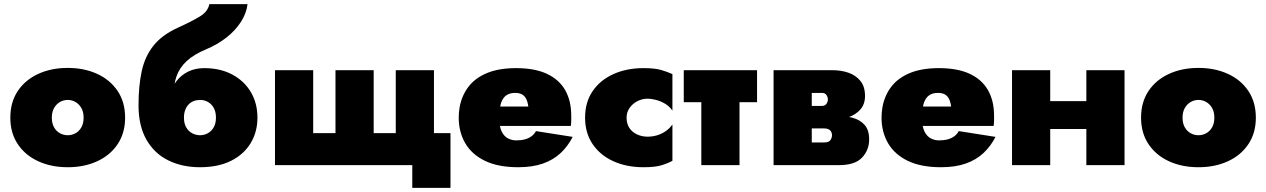

<svg xmlns="http://www.w3.org/2000/svg" viewBox="-20 -800 6133 930"><path d="M30 -230Q30 -156 66 -102Q102 -48 165 -19Q228 10 308 10Q388 10 451 -19Q514 -48 550 -102Q586 -156 586 -230Q586 -305 550 -359Q514 -413 451 -442Q388 -471 308 -471Q228 -471 165 -442Q102 -413 66 -359Q30 -305 30 -230ZM231 -230Q231 -258 242 -277Q253 -296 270.5 -306Q288 -316 308 -316Q328 -316 345.5 -306Q363 -296 374 -277Q385 -258 385 -230Q385 -202 374 -183Q363 -164 345.5 -154.5Q328 -145 308 -145Q288 -145 270.5 -154.5Q253 -164 242 -183Q231 -202 231 -230Z M950 -316Q970 -316 987.5 -306Q1005 -296 1015.5 -277Q1026 -258 1026 -230Q1026 -202 1015 -183Q1004 -164 986.5 -154.5Q969 -145 949 -145Q929 -145 911 -154.5Q893 -164 882 -183Q871 -202 871 -230L651 -290Q651 -191 689 -124Q727 -57 794.5 -23.5Q862 10 949 10Q1037 10 1099 -21Q1161 -52 1194 -106.5Q1227 -161 1227 -230Q1227 -300 1195 -354Q1163 -408 1105 -439Q1047 -470 969 -470ZM785 -230H871Q871 -251 877 -267Q883 -283 893.5 -294Q904 -305 918.5 -310.5Q933 -316 950 -316L969 -470Q926 -470 892 -453.5Q858 -437 834 -406Q810 -375 797.5 -330.5Q785 -286 785 -230ZM651 -290 861 -227 821 -340Q821 -390 835 -430.5Q849 -471 883.5 -503.5Q918 -536 978 -561Q1033 -584 1076.5 -618Q1120 -652 1147 -694Q1174 -736 1179 -780H994Q987 -744 948.5 -720.5Q910 -697 842 -666Q765 -631 723.5 -579Q682 -527 666.5 -455.5Q651 -384 651 -290Z M1790 -155V-460H1605V-155H1497V-460H1312V0H1977V110H2162V-155H2082V-460H1897V-155Z M2308 -190H2745Q2747 -206 2747 -219.5Q2747 -233 2747 -239Q2747 -312 2717.5 -363.5Q2688 -415 2629 -442.5Q2570 -470 2480 -470Q2396 -470 2338.5 -446Q2281 -422 2248.5 -379Q2216 -336 2206 -279Q2204 -267 2203 -255Q2202 -243 2202 -230Q2202 -161 2233.5 -106.5Q2265 -52 2329 -21Q2393 10 2490 10Q2560 10 2610.5 -8Q2661 -26 2696 -59Q2731 -92 2754 -137L2576 -165Q2568 -150 2554.5 -140Q2541 -130 2522.5 -125Q2504 -120 2480 -120Q2460 -120 2441 -129.5Q2422 -139 2410 -163Q2398 -187 2398 -230L2400 -250Q2400 -283 2408.5 -305.5Q2417 -328 2433.5 -339Q2450 -350 2475 -350Q2495 -350 2508 -343Q2521 -336 2528.5 -321.5Q2536 -307 2539 -284H2308Z M3015 -230Q3015 -256 3029 -276.5Q3043 -297 3066.5 -309.5Q3090 -322 3117 -322Q3134 -322 3156 -316.5Q3178 -311 3200 -298.5Q3222 -286 3237 -264V-441Q3213 -452 3182.5 -461Q3152 -470 3097 -470Q3015 -470 2951 -441Q2887 -412 2850.5 -358.5Q2814 -305 2814 -230Q2814 -156 2850.5 -102Q2887 -48 2951 -19Q3015 10 3097 10Q3152 10 3182.5 1Q3213 -8 3237 -21V-197Q3222 -176 3202 -163Q3182 -150 3160.5 -144Q3139 -138 3117 -138Q3090 -138 3066.5 -148.5Q3043 -159 3029 -179.5Q3015 -200 3015 -230Z M3292 -460V-305H3647V-460ZM3377 -440V0H3562V-440Z M3839 -240V-178H3972Q3983 -178 3990.5 -175Q3998 -172 4002 -167.5Q4006 -163 4008 -157Q4010 -151 4010 -145Q4010 -133 4002.5 -121.5Q3995 -110 3972 -110H3839V0H4042Q4121 0 4155.5 -36.5Q4190 -73 4190 -125Q4190 -170 4168 -195Q4146 -220 4108 -230Q4070 -240 4022 -240ZM3839 -220H4012Q4055 -220 4090.5 -232.5Q4126 -245 4148 -270.5Q4170 -296 4170 -335Q4170 -380 4148 -407.5Q4126 -435 4090.5 -447.5Q4055 -460 4012 -460H3839V-350H3962Q3976 -350 3983 -340Q3990 -330 3990 -318Q3990 -312 3988 -306.5Q3986 -301 3982.5 -296.5Q3979 -292 3974 -289.5Q3969 -287 3962 -287H3839ZM3727 -460V0H3912V-460Z M4356 -190H4793Q4795 -206 4795 -219.5Q4795 -233 4795 -239Q4795 -312 4765.5 -363.5Q4736 -415 4677 -442.5Q4618 -470 4528 -470Q4444 -470 4386.5 -446Q4329 -422 4296.5 -379Q4264 -336 4254 -279Q4252 -267 4251 -255Q4250 -243 4250 -230Q4250 -161 4281.5 -106.5Q4313 -52 4377 -21Q4441 10 4538 10Q4608 10 4658.5 -8Q4709 -26 4744 -59Q4779 -92 4802 -137L4624 -165Q4616 -150 4602.5 -140Q4589 -130 4570.5 -125Q4552 -120 4528 -120Q4508 -120 4489 -129.5Q4470 -139 4458 -163Q4446 -187 4446 -230L4448 -250Q4448 -283 4456.5 -305.5Q4465 -328 4481.5 -339Q4498 -350 4523 -350Q4543 -350 4556 -343Q4569 -336 4576.5 -321.5Q4584 -307 4587 -284H4356Z M4929 -175H5319V-310H4929ZM5242 -460V0H5427V-460ZM4882 -460V0H5067V-460Z M5507 -230Q5507 -156 5543 -102Q5579 -48 5642 -19Q5705 10 5785 10Q5865 10 5928 -19Q5991 -48 6027 -102Q6063 -156 6063 -230Q6063 -305 6027 -359Q5991 -413 5928 -442Q5865 -471 5785 -471Q5705 -471 5642 -442Q5579 -413 5543 -359Q5507 -305 5507 -230ZM5708 -230Q5708 -258 5719 -277Q5730 -296 5747.5 -306Q5765 -316 5785 -316Q5805 -316 5822.5 -306Q5840 -296 5851 -277Q5862 -258 5862 -230Q5862 -202 5851 -183Q5840 -164 5822.5 -154.5Q5805 -145 5785 -145Q5765 -145 5747.5 -154.5Q5730 -164 5719 -183Q5708 -202 5708 -230Z"/></svg>

Font: Jost Black
Style: Regular
Weight: 900
Version: Version 3.710